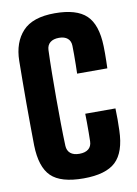

<svg xmlns="http://www.w3.org/2000/svg" viewBox="-91 -869 671 939"><g transform="rotate(-10 245.0 -400.0)"><path d="M247.5 10Q134.5 10 86.8 -36.5Q39 -83 36.5 -191Q36 -232.5 35.5 -287Q35 -341.5 35 -400.2Q35 -459 35.5 -513.8Q36 -568.5 36.5 -611Q38 -702.5 87.8 -756.2Q137.5 -810 247.5 -810Q355.5 -810 404 -763.8Q452.5 -717.5 455.5 -610Q456 -593.5 456 -574.2Q456 -555 455.5 -535.8Q455 -516.5 454.5 -500H304.5Q305 -518.5 305.5 -543.8Q306 -569 306 -594.2Q306 -619.5 305.5 -638Q305 -662 289.8 -675Q274.5 -688 247.5 -688Q219 -688 203.2 -675Q187.5 -662 186.5 -638Q184.5 -585.5 183.8 -524.5Q183 -463.5 183 -400Q183 -336.5 183.8 -275.8Q184.5 -215 186.5 -163Q187.5 -138.5 203.2 -125.2Q219 -112 247.5 -112Q277 -112 293 -125.2Q309 -138.5 309.5 -163Q310 -181 310.2 -206.2Q310.5 -231.5 310.2 -256.8Q310 -282 309.5 -300H459.5Q460.5 -276 460.5 -245.5Q460.5 -215 459.5 -191Q456.5 -83 407.2 -36.5Q358 10 247.5 10Z"/></g></svg>

Font: Big Shoulders Display Thin Black
Style: Regular
Weight: 900
Version: Version 2.002